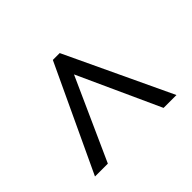

<svg xmlns="http://www.w3.org/2000/svg" viewBox="-106 -874 770 770"><g transform="rotate(-45 279.5 -489.0)"><path d="M259 -714H298L510 -264H437L278 -613L121 -264H48Z"/></g></svg>

Font: Noto Serif SemiBold
Style: Regular
Weight: 600
Designer: Monotype Design Team
Foundry: Monotype Imaging Inc.
Version: Version 1.001